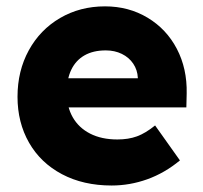

<svg xmlns="http://www.w3.org/2000/svg" viewBox="-20 -562 626 592"><path d="M34 -263.6Q34 -343.4 68.8 -406.9Q103.6 -470.4 165.2 -506.4Q226.8 -542.4 303.8 -542.4Q376.8 -542.4 435.1 -507.4Q493.4 -472.4 525.3 -411.4Q557.2 -350.4 555.6 -273.6L554.6 -230.8H131.6L108.6 -320.6H422.4L405 -301.8V-322.2Q403.8 -346.4 390.8 -365.7Q377.8 -385 355.7 -395.8Q333.6 -406.6 306.2 -406.6Q267.2 -406.6 240.4 -391.2Q213.6 -375.8 199.7 -346.8Q185.8 -317.8 185.8 -276Q185.8 -232.8 204.3 -200.4Q222.8 -168 257.9 -150Q293 -132 342 -132Q376 -132 402.3 -141.6Q428.6 -151.2 458.2 -175.2L534.8 -67.4Q487.6 -28.4 434 -9.2Q380.4 10 324.2 10Q237 10 171.1 -24.9Q105.2 -59.8 69.6 -122Q34 -184.2 34 -263.6Z"/></svg>

Font: Easer Grotesk Variable
Style: Regular
Weight: 400
Designer: Boardeaser, Bonnie Shaver-Troup, Thomas Jockin
Foundry: Lexend
Version: Version 1.001;Glyphs 3.1.2 (3151)